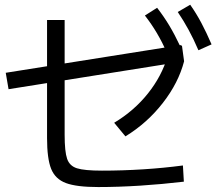

<svg xmlns="http://www.w3.org/2000/svg" viewBox="-20 -797 904 799"><path d="M175.8 -222.7V-713.9H249V-236.3Q249 -166 259.3 -136.2Q269.5 -106.4 300.3 -96.7Q331.1 -86.9 404.3 -86.9Q489.3 -86.9 574.7 -92.3Q660.2 -97.7 741.2 -108.4L745.1 -41Q654.3 -30.3 563 -24.4Q471.7 -18.6 388.7 -18.6Q298.8 -18.6 254.4 -35.2Q210 -51.8 192.9 -94.2Q175.8 -136.7 175.8 -222.7ZM3.9 -494.1 730.5 -609.4 737.3 -606.4 746.1 -542 15.6 -425.8ZM677.7 -563.5 746.1 -542Q722.7 -452.1 657.7 -368.7Q592.8 -285.2 502 -229.5L455.1 -286.1Q538.1 -335.9 595.7 -408.2Q653.3 -480.5 677.7 -563.5ZM583 -732.4 633.8 -764.6Q661.1 -729.5 684.1 -691.4Q707 -653.3 730.5 -603.5L675.8 -576.2Q654.3 -623 632.3 -660.2Q610.4 -697.3 583 -732.4ZM719.7 -747.1 771.5 -777.3Q796.9 -741.2 817.9 -701.7Q838.9 -662.1 860.4 -612.3L805.7 -587.9Q785.2 -635.7 764.6 -673.3Q744.1 -710.9 719.7 -747.1Z"/></svg>

Font: Pretendard GOV Variable
Style: Regular
Weight: 400
Designer: Base glyphs from Inter by Rasmus Andersson; Hangul glyphs from Noto Sans CJK(Source Han Sans) by Jang Soo-young and Kang
Foundry: Kil Hyung-jin
Version: Version 1.307;Glyphs 3.2 (3192)